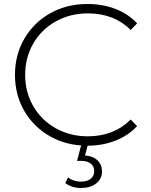

<svg xmlns="http://www.w3.org/2000/svg" viewBox="-20 -725 756 962"><path d="M55 -350Q55 -451 102.5 -532Q150 -613 232.5 -659Q315 -705 418 -705Q494 -705 558 -680.5Q622 -656 667 -608L635 -575Q551 -658 420 -658Q332 -658 260 -618Q188 -578 147 -507.5Q106 -437 106 -350Q106 -263 147 -192.5Q188 -122 260 -82Q332 -42 420 -42Q550 -42 635 -126L667 -93Q622 -45 557.5 -20Q493 5 418 5Q315 5 232.5 -41Q150 -87 102.5 -168Q55 -249 55 -350ZM307 192 321 164Q348 185 386 185Q416 185 434 171Q452 157 452 132Q452 109 435 95Q418 81 386 81H366L389 -6H422L406 54Q446 57 468.5 78.5Q491 100 491 134Q491 172 461.5 194.5Q432 217 386 217Q339 217 307 192Z"/></svg>

Font: Montserrat Alternates Light
Style: Regular
Weight: 300
Designer: Julieta Ulanovsky
Foundry: Julieta Ulanovsky
Version: Version 7.200